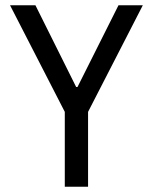

<svg xmlns="http://www.w3.org/2000/svg" viewBox="-20 -706 578 726"><path d="M225 0V-283L18 -686H114L268 -377H273L428 -686H520L313 -283V0Z"/></svg>

Font: Archivo Condensed
Style: Regular
Weight: 400
Width: 3
Designer: Hector Gatti
Foundry: Omnibus-Type
Version: Version 2.001; ttfautohint (v1.8.3)